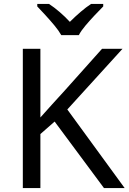

<svg xmlns="http://www.w3.org/2000/svg" viewBox="-20 -964 659 984"><path d="M619 0H513L260 -341L187 -277V0H97V-714H187V-362Q217 -396 248 -430Q279 -464 310 -498L503 -714H608L325 -403ZM294 -784Q281 -807 259 -833.5Q237 -860 213 -886Q189 -912 171 -931V-944H231Q257 -927 285 -903Q313 -879 338 -852Q365 -879 393 -903Q421 -927 447 -944H509V-931Q490 -912 465.5 -886Q441 -860 418.5 -833.5Q396 -807 384 -784Z"/></svg>

Font: Noto Sans Ambassadori
Style: Regular
Weight: 400
Designer: Monotype Design Team
Foundry: Monotype Imaging Inc.
Version: Version 2.013